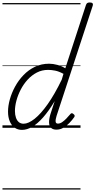

<svg xmlns="http://www.w3.org/2000/svg" viewBox="-20 -1035 773 1555"><path d="M158 17Q124 17 98.5 -1Q73 -19 59 -52.5Q45 -86 45 -131Q45 -177 59.5 -229.5Q74 -282 102 -333.5Q130 -385 170.5 -427Q211 -469 263 -494Q315 -519 378 -519Q409 -519 444.5 -509.5Q480 -500 509 -482L676 -994Q680 -1006 687 -1010.5Q694 -1015 707 -1015Q724 -1015 729.5 -1008Q735 -1001 731 -989L438 -96Q429 -67 430.5 -50.5Q432 -34 449 -34Q466 -34 483 -45.5Q500 -57 517 -74.5Q534 -92 548 -109Q554 -117 560 -118Q566 -119 573 -113Q583 -106 584.5 -99.5Q586 -93 581 -86Q565 -63 542.5 -39.5Q520 -16 493.5 -0.5Q467 15 437 15Q410 15 394.5 1.5Q379 -12 377.5 -40Q376 -68 388 -109Q397 -136 405.5 -163Q414 -190 423 -216Q375 -136 329 -84Q283 -32 240.5 -7.5Q198 17 158 17ZM101 -136Q101 -106 109 -82.5Q117 -59 132.5 -46Q148 -33 171 -33Q210 -33 260.5 -73Q311 -113 367 -192.5Q423 -272 480 -390L494 -437Q457 -457 426.5 -463Q396 -469 369 -469Q320 -469 278.5 -447.5Q237 -426 204 -390Q171 -354 148 -309.5Q125 -265 113 -220Q101 -175 101 -136ZM0 490H632V500H0ZM0 -20H632V0H0ZM0 -505H632V-500H0ZM0 -1010H632V-1000H0Z"/></svg>

Font: Playwrite US Trad Guides
Style: Regular
Weight: 400
Designer: Veronika Burian, José Scaglione
Foundry: TypeTogether
Version: Version 1.003